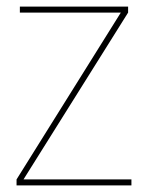

<svg xmlns="http://www.w3.org/2000/svg" viewBox="-20 -560 447 580"><path d="M51 -18H377V0H30V-18L345 -522H40V-540H367V-522Z"/></svg>

Font: Fz Poppins Thin
Style: Regular
Weight: 100
Designer: Ninad Kale (Devanagari), Jonny Pinhorn (Latin)
Foundry: Indian Type Foundry
Version: Vit hóa bi Vntype.Com & FontZin.Com